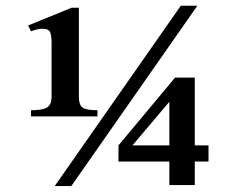

<svg xmlns="http://www.w3.org/2000/svg" viewBox="-20 -629 809 656"><path d="M692.4 -77.1H645.5V3.4H558.6V-77.1H384.8V-132.3L578.1 -363.8H645.5V-132.3H692.4ZM654.3 -609.4 223.6 6.8H167L597.7 -609.4ZM313 -231.4H85.9V-252.4Q125 -252.4 140.6 -261.7Q156.2 -271 156.2 -298.8V-484.4Q156.2 -502 152.3 -516.4Q148.4 -530.8 125 -530.8Q108.9 -530.8 85.9 -522L76.2 -542L224.6 -602.5H249.5V-298.8Q249.5 -271 261.7 -261.7Q273.9 -252.4 313 -252.4ZM558.6 -132.3V-281.2L432.6 -132.3Z"/></svg>

Font: Scheherazade New
Style: Bold
Weight: 700
Designer: SIL International
Foundry: SIL International
Version: Version 4.000